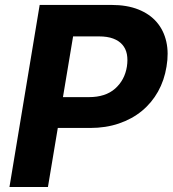

<svg xmlns="http://www.w3.org/2000/svg" viewBox="-20 -747 690 767"><path d="M17.8 0 138.5 -727.3H425.4Q487.2 -727.3 532.7 -709.2Q578.1 -691.1 606.2 -658.4Q634.2 -625.7 644.4 -580.4Q654.5 -535.2 645.2 -480.8Q636.4 -426.1 611.2 -381Q585.9 -335.9 546.5 -303.6Q507.1 -271.3 454.9 -253.6Q402.7 -235.8 339.8 -235.8H210.9L171.5 0ZM231.5 -359H335.2Q401.6 -359 440 -393.1Q478.3 -427.2 486.9 -480.8Q491.1 -508.2 486.9 -530.4Q482.6 -552.6 468.9 -568.4Q455.3 -584.2 432.2 -592.9Q409.1 -601.6 375.7 -601.6H272Z"/></svg>

Font: Inter P
Style: Bold Italic
Weight: 700
Italic angle: 9.39999°
Designer: Rasmus Andersson
Foundry: rsms
Version: Version 3.018;git-588b23468